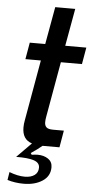

<svg xmlns="http://www.w3.org/2000/svg" viewBox="-64 -800 512 1052"><g transform="rotate(5 192.5 -273.5)"><path d="M253 -465 199 -160Q196 -144 196 -130Q196 -112 206 -102.5Q216 -93 243 -93H302L286 0H193Q167 22 132 45L138 54Q157 51 171 51Q205 51 228.5 67Q252 83 252 113Q252 162 210.5 189Q169 216 108 216Q60 216 18 203L25 159Q72 177 110 177Q144 177 164 162.5Q184 148 184 121Q184 93 150.5 82.5Q117 72 54 73L134 -8Q80 -25 80 -91Q80 -111 84 -131L143 -465H58L74 -557H159L196 -763H306L269 -557H385L369 -465Z"/></g></svg>

Font: Open Sauce Sans Medium Italic
Style: Regular
Weight: 500
Italic angle: -10°
Designer: Alfredo Marco Pradil
Foundry: Creative Sauce Fz LLC
Version: Version 1.477